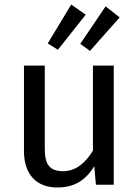

<svg xmlns="http://www.w3.org/2000/svg" viewBox="-20 -817 615 849"><path d="M483 -527H391V-151C359 -98 316 -60 259 -60C202 -60 178 -87 178 -159V-527H86V-149C86 -46 141 12 233 12C308 12 357 -18 397 -82L404 0H483ZM447 -789 335 -623 378 -592 509 -740ZM295 -797 191 -625 236 -597 359 -752Z"/></svg>

Font: Fira Math
Style: Regular
Weight: 400
Designer: Xiangdong Zeng
Foundry: Xiangdong Zeng
Version: Version 0.3.4